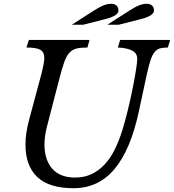

<svg xmlns="http://www.w3.org/2000/svg" viewBox="-20 -980 915 1010"><path d="M200 -599Q205 -619 209 -640.5Q213 -662 213 -676Q213 -706 192 -718Q171 -730 119 -730L132 -770H451L440 -730Q404 -730 382 -724.5Q360 -719 344.5 -702Q329 -685 317.5 -652Q306 -619 292 -565L227 -314Q214 -263 214 -220Q214 -139 255 -92.5Q296 -46 375 -46Q424 -46 462.5 -64.5Q501 -83 531 -115.5Q561 -148 583 -192.5Q605 -237 622 -290Q637 -338 651.5 -397Q666 -456 677 -511Q688 -566 695 -609.5Q702 -653 702 -670Q702 -700 675 -714Q648 -728 600 -730L612 -770H875L863 -730Q838 -730 821.5 -725.5Q805 -721 793 -706Q781 -691 772 -664Q763 -637 753 -592L710 -392Q667 -192 582.5 -91Q498 10 367 10Q238 10 176 -49Q114 -108 114 -219Q114 -251 119 -283.5Q124 -316 134 -353ZM358 -850 478 -927Q505 -944 525 -952Q545 -960 565 -960Q582 -960 592.5 -951Q603 -942 603 -925Q603 -909 582.5 -897.5Q562 -886 528 -878L418 -850ZM545 -850 665 -927Q692 -944 712 -952Q732 -960 752 -960Q769 -960 779.5 -951Q790 -942 790 -925Q790 -909 769.5 -897.5Q749 -886 715 -878L605 -850Z"/></svg>

Font: SVN-Libre Baskerville
Style: Italic
Weight: 400
Italic angle: -14°
Designer: Pablo Impallari, Rodrigo Fuenzalida
Foundry: Pablo Impallari, Rodrigo Fuenzalida
Version: Version 1.000; ttfautohint (v1.8.4)